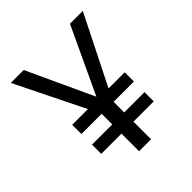

<svg xmlns="http://www.w3.org/2000/svg" viewBox="-193 -850 986 986"><g transform="rotate(-45 300.0 -357.0)"><path d="M298.8 -353 467.8 -713.9H561L373 -338.9H490.2V-272H342.8V-194.8H490.2V-127.9H342.8V0H255.9V-127.9H108.9V-194.8H255.9V-272H108.9V-338.9H223.1L38.1 -713.9H131.8Z"/></g></svg>

Font: Noto Mono
Style: Regular
Weight: 400
Designer: Monotype Design Team
Foundry: Monotype Imaging Inc.
Version: Version 1.00